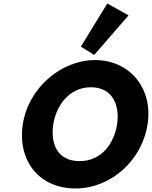

<svg xmlns="http://www.w3.org/2000/svg" viewBox="-20 -1052 860 1087"><path d="M281.8 -348.9C297.8 -453.5 371.6 -558 494.8 -558C618.9 -558 659 -453.5 643 -348.9C627 -244.4 558.3 -139.8 430.8 -139.8C299.9 -139.8 265.8 -244.4 281.8 -348.9ZM109.2 -348.9C77.9 -144.1 199.7 14.9 407.1 14.9C608.6 14.9 784.2 -144.1 815.6 -348.9C846.9 -553.8 713 -711.9 518.4 -711.9C325.4 -711.9 140.6 -553.8 109.2 -348.9ZM437.9 -788.2 513.5 -741.1 707.7 -965 587.6 -1032.2Z"/></svg>

Font: Sztylet
Style: BdObl
Weight: 700
Foundry: Cannot Into Space Fonts, PlusOne Fonts
Version: Version 0.12